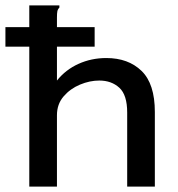

<svg xmlns="http://www.w3.org/2000/svg" viewBox="-35 -688 655 708"><path d="M73 -668H184V-660Q178 -654 176.5 -646.5Q175 -639 175 -623V-391Q207 -431 254.5 -452.5Q302 -474 357 -474Q438 -474 487 -426.5Q536 -379 536 -275V0H434V-273Q434 -338 405 -364.5Q376 -391 331 -391Q296 -391 260 -376Q224 -361 199.5 -332.5Q175 -304 175 -263V0H73ZM-15 -516V-588H314V-516Z"/></svg>

Font: Inconsolata Expanded SemiBold
Style: Regular
Weight: 600
Width: 7
Monospace: yes
Designer: Raph Levien, Cyreal, Brenton Simpson
Foundry: Raph Levien, Cyreal, Google
Version: Version 3.001; ttfautohint (v1.8.2.53-6de2)